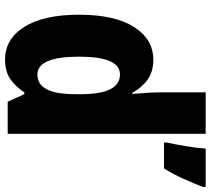

<svg xmlns="http://www.w3.org/2000/svg" viewBox="-56 -744 810 737"><g transform="rotate(90 348.5 -375.0)"><path d="M266 -114Q197 -114 197 -274Q197 -431 265 -431Q341 -431 341 -282V-258Q341 -114 266 -114ZM208 10Q254 10 283 -10Q312 -30 334 -64H341L370 0H493V-760H334V-586Q334 -561 336 -532.5Q338 -504 340 -478H336Q315 -516 284.5 -537.5Q254 -559 209 -559Q130 -559 83 -485Q36 -411 36 -274Q36 -138 82.5 -64Q129 10 208 10ZM697 -760H550Q548 -729 540.5 -684Q533 -639 527 -613V-600H626Q649 -637 666 -675Q683 -713 697 -749Z"/></g></svg>

Font: Noto Sans Display SemiCondensed Extra
Style: Regular
Weight: 800
Width: 4
Designer: Monotype Design Team
Foundry: Monotype Imaging Inc.
Version: Version 1.900